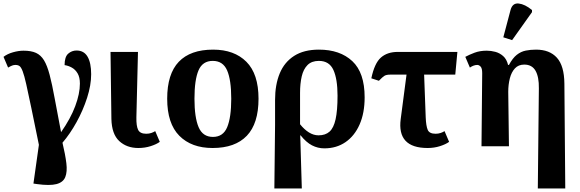

<svg xmlns="http://www.w3.org/2000/svg" viewBox="-24 -831 3298 1091"><path d="M186 215 166 212 197 -8Q171 -136 153.5 -220Q136 -304 125 -353Q114 -402 105 -425.5Q96 -449 87 -455.5Q78 -462 64 -462Q54 -462 45 -458.5Q36 -455 22 -447L-4 -508Q18 -525 50 -534Q82 -543 110 -543Q153 -543 180.5 -530.5Q208 -518 226 -488.5Q244 -459 258 -406Q272 -353 286.5 -273Q301 -193 323 -80Q377 -157 403.5 -228Q430 -299 430 -356Q430 -392 417 -414Q404 -436 384 -447Q364 -458 343 -461Q343 -508 363.5 -526Q384 -544 411 -544Q453 -544 473.5 -509Q494 -474 494 -409Q494 -347 471 -275.5Q448 -204 411 -137Q374 -70 331 -20Q347 47 353 96Q359 145 347 175Q335 205 297 215Q259 225 186 215Z M762 10Q696 10 653.5 -29.5Q611 -69 609 -155L604 -536H760L751 -164Q750 -115 761 -93Q772 -71 807 -71Q823 -71 836 -75.5Q849 -80 858 -86L884 -25Q865 -11 832 -0.5Q799 10 762 10Z M1184 10Q1064 10 995 -59.5Q926 -129 926 -270Q926 -411 992 -480Q1058 -549 1187 -549Q1307 -549 1376 -480Q1445 -411 1445 -270Q1445 -129 1378.5 -59.5Q1312 10 1184 10ZM1186 -53Q1244 -53 1267 -108.5Q1290 -164 1290 -270Q1290 -377 1266.5 -431Q1243 -485 1185 -485Q1127 -485 1104 -431Q1081 -377 1081 -270Q1081 -164 1104.5 -108.5Q1128 -53 1186 -53Z M1535 240 1539 -122V-263Q1539 -350 1565.5 -414Q1592 -478 1647.5 -513.5Q1703 -549 1788 -549Q1908 -549 1978 -483.5Q2048 -418 2048 -278Q2048 -189 2019.5 -124Q1991 -59 1939.5 -23.5Q1888 12 1819 12Q1782 12 1749 -5Q1716 -22 1684 -62H1682L1691 240ZM1786 -62Q1825 -62 1848.5 -83Q1872 -104 1883 -153.5Q1894 -203 1894 -287Q1894 -382 1870.5 -433.5Q1847 -485 1788 -485Q1747 -485 1723.5 -461.5Q1700 -438 1690.5 -397Q1681 -356 1681 -303V-125Q1705 -95 1731.5 -78.5Q1758 -62 1786 -62Z M2406 10Q2231 10 2253 -155L2286 -407H2194Q2172 -407 2161 -400.5Q2150 -394 2129 -372L2086 -386Q2104 -472 2140.5 -504Q2177 -536 2236 -536H2575L2563 -407H2386L2395 -164Q2397 -115 2406.5 -93Q2416 -71 2451 -71Q2467 -71 2480 -75.5Q2493 -80 2502 -86L2528 -25Q2509 -11 2476 -0.5Q2443 10 2406 10Z M3032 240 3038 -329Q3039 -394 3019 -429Q2999 -464 2955 -464Q2922 -464 2902 -442.5Q2882 -421 2873 -385.5Q2864 -350 2864 -309L2868 0H2712L2716 -415Q2716 -443 2707 -452.5Q2698 -462 2688 -462Q2668 -462 2646 -447L2620 -508Q2642 -520 2672.5 -531.5Q2703 -543 2742 -543Q2766 -543 2790.5 -536.5Q2815 -530 2835 -512.5Q2855 -495 2863 -462H2868Q2889 -501 2912.5 -519.5Q2936 -538 2963.5 -543.5Q2991 -549 3022 -549Q3099 -549 3140.5 -503Q3182 -457 3183 -356L3188 240ZM2886 -603 2836 -619 2877 -774Q2888 -815 2923.5 -811Q2959 -807 2999 -774V-762Z"/></svg>

Font: NotoSerif-Bold
Style: Regular
Weight: 700
Designer: Monotype Design Team
Foundry: Monotype Imaging Inc.
Version: Version 2.007; ttfautohint (v1.8) -l 8 -r 50 -G 200 -x 14 -D